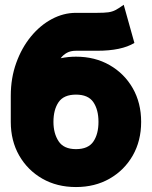

<svg xmlns="http://www.w3.org/2000/svg" viewBox="-20 -756 626 791"><path d="M293 -522.5Q371.1 -522.5 431.6 -487.8Q492.2 -453.1 526.9 -392.6Q561.5 -332 561.5 -253.9Q561.5 -175.8 526.9 -115.2Q492.2 -54.7 431.6 -20Q371.1 14.6 293 14.6Q214.8 14.6 154.3 -20Q93.8 -54.7 59.1 -115.2Q24.4 -175.8 24.4 -253.9V-361.3Q24.4 -434.6 46.9 -496.8Q69.3 -559.1 107.4 -605.5Q145.5 -651.9 193.6 -677.5Q241.7 -703.1 293 -703.1H380.4Q409.2 -703.1 425.8 -705.3Q442.4 -707.5 456.3 -714.8Q470.2 -722.2 489.7 -736.3L533.7 -579.1Q480.5 -546.9 380.9 -546.9H293Q271 -546.9 255.9 -538.6Q240.7 -530.3 230 -516.1Q260.7 -522.5 293 -522.5ZM293 -366.2Q242.7 -366.2 221.4 -335.2Q200.2 -304.2 200.2 -253.9Q200.2 -206.5 221.4 -174.1Q242.7 -141.6 293 -141.6Q343.3 -141.6 364.5 -172.6Q385.7 -203.6 385.7 -253.9Q385.7 -304.2 364.5 -335.2Q343.3 -366.2 293 -366.2Z"/></svg>

Font: Giphurs Black
Style: Regular
Weight: 900
Version: Version 0.920; ttfautohint (v1.8.4.7-5d5b)